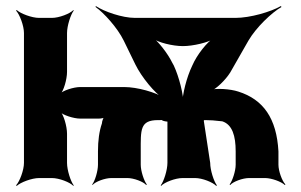

<svg xmlns="http://www.w3.org/2000/svg" viewBox="-20 -587 993 633"><path d="M739 -348 799 -453C824 -496 875 -545 908 -564L906 -567C873 -548 805 -528 756 -528H425C383 -528 323 -549 296 -567L295 -564C322 -545 367 -496 388 -453L426 -375C447 -332 491 -279 520 -261L522 -264C493 -283 432 -300 390 -300H244C224 -300 187 -289 175 -276L177 -274C190 -286 201 -326 201 -350V-478C201 -502 213 -539 223 -552L222 -554C211 -542 175 -528 151 -528H109C85 -528 48 -542 35 -554L33 -552C45 -539 59 -502 59 -478V-50C59 -26 45 11 33 24L35 26C48 14 85 0 109 0H151C175 0 211 14 222 26L223 24C213 11 201 -26 201 -50V-146C201 -170 190 -210 177 -222L175 -220C187 -207 224 -196 244 -196H306C314 -196 324 -198 329 -202L326 -206C322 -202 316 -188 316 -180C307 -154 303 -123 303 -88V-44C303 -23 293 10 284 21L285 23C294 12 326 0 347 0H400C421 0 453 12 462 23L464 21C455 10 444 -23 444 -44V-88C444 -159 441 -191 501 -191H506C508 -191 514 -191 515 -192L512 -195C511 -194 511 -188 532 -186V-50C532 -26 520 11 510 24L511 26C522 14 558 0 582 0H623C647 0 682 14 693 26L695 24C685 11 673 -26 673 -50L652 -188C652 -189 653 -193 652 -194L649 -191C650 -190 654 -191 655 -191H658C673 -191 687 -190 713 -187C746 -176 757 -139 757 -88V-44C757 -23 746 10 737 21L739 23C748 12 780 0 801 0H854C875 0 908 12 919 23L921 21C910 10 898 -23 898 -44V-88C892 -197 848 -259 766 -285C739 -294 691 -297 671 -290L673 -286C693 -293 724 -324 739 -348ZM553 -371 548 -380C533 -411 502 -450 483 -464L482 -461C501 -447 549 -435 583 -435C617 -435 667 -447 689 -461L687 -464C662 -448 629 -406 614 -371C595 -332 581 -275 581 -243H585C585 -275 571 -332 553 -371Z"/></svg>

Font: Asimov
Style: EdgeNar
Weight: 500
Designer: Google
Version: Version 2.000980: 2014